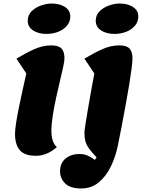

<svg xmlns="http://www.w3.org/2000/svg" viewBox="-20 -857 820 1087"><path d="M243 -665Q197 -665 167 -685Q137 -705 137 -739Q137 -772 159 -793.5Q181 -815 212.5 -826Q244 -837 272 -837Q318 -837 348 -817.5Q378 -798 378 -763Q378 -734 359 -711.5Q340 -689 309.5 -677Q279 -665 243 -665ZM183 25Q119 25 92 -7Q65 -39 65 -99Q65 -121 71 -160.5Q77 -200 87 -248.5Q97 -297 108 -347Q119 -397 129 -441L73 -525Q126 -557 174 -578.5Q222 -600 270 -600Q312 -600 328.5 -582Q345 -564 345 -526Q345 -511 337.5 -477Q330 -443 319 -397Q308 -351 297 -300.5Q286 -250 278.5 -201.5Q271 -153 271 -115Q271 -85 278.5 -61.5Q286 -38 302 -24Q246 25 183 25ZM628 -665Q582 -665 552 -685Q522 -705 522 -739Q522 -772 544 -793.5Q566 -815 597.5 -826Q629 -837 657 -837Q703 -837 733 -817.5Q763 -798 763 -763Q763 -734 744 -711.5Q725 -689 694.5 -677Q664 -665 628 -665ZM439 210Q377 210 348.5 181Q320 152 320 113Q320 67 350.5 41Q381 15 431 15Q460 15 480.5 26Q501 37 517 48L527 34Q499 5 484 -16Q469 -37 463.5 -57.5Q458 -78 458 -105Q458 -116 463.5 -151.5Q469 -187 477.5 -237Q486 -287 495.5 -340.5Q505 -394 514 -441L458 -525Q511 -557 559 -578.5Q607 -600 655 -600Q697 -600 713.5 -582Q730 -564 730 -526Q730 -508 725 -469Q720 -430 711.5 -377.5Q703 -325 692 -266Q681 -207 670 -148Q659 -89 648 -37Q636 25 609.5 81.5Q583 138 541 174Q499 210 439 210Z"/></svg>

Font: Lemon
Style: Regular
Weight: 400
Designer: Eduardo Rodriguez Tunni
Foundry: Eduardo Rodriguez Tunni
Version: Version 1.003; ttfautohint (v1.8.4.7-5d5b);gftools[0.9.24]